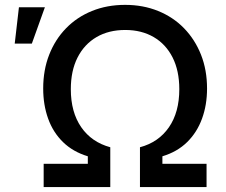

<svg xmlns="http://www.w3.org/2000/svg" viewBox="-20 -757 913 777"><path d="M156.7 0V-94.2H335.4V-124.5Q275.4 -142.6 235.1 -181.9Q194.8 -221.2 174.8 -276.9Q154.8 -332.5 154.8 -398.9Q154.8 -473.6 179 -535.4Q203.1 -597.2 247.3 -642.6Q291.5 -688 352.3 -712.6Q413.1 -737.3 486.3 -737.3Q559.1 -737.3 619.9 -712.6Q680.7 -688 724.9 -642.6Q769 -597.2 793.5 -535.4Q817.9 -473.6 817.9 -398.9Q817.9 -332.5 797.6 -276.9Q777.3 -221.2 737.3 -181.9Q697.3 -142.6 637.2 -124.5V-94.2H815.9V0H546.4V-161.1Q621.6 -181.2 663.6 -241.9Q705.6 -302.7 705.6 -396Q705.6 -470.7 678.5 -524.4Q651.4 -578.1 602.1 -606.9Q552.7 -635.7 486.8 -635.7Q419.9 -635.7 370.6 -606.9Q321.3 -578.1 293.9 -524.4Q266.6 -470.7 266.6 -396Q266.6 -303.2 308.6 -242.4Q350.6 -181.6 426.3 -161.1V0ZM39.6 -580.6 56.6 -727.5H161.6L108.9 -580.6Z"/></svg>

Font: Inter 18pt Medium
Style: Regular
Weight: 500
Designer: Rasmus Andersson
Foundry: rsms
Version: Version 4.001;git-66647c0bb